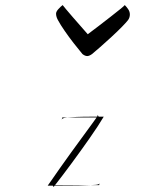

<svg xmlns="http://www.w3.org/2000/svg" viewBox="-20 -916 591 757"><path d="M389 -456Q367 -419 333 -370.5Q299 -322 262.5 -272.5Q226 -223 197 -186H336Q363 -187 366.5 -189Q370 -191 371 -191Q372 -191 372 -191Q373 -196 373 -194Q373 -191 372 -191Q371 -186 371 -186H336Q319 -185 289 -184.5Q259 -184 211 -184H195Q192 -180 192 -179Q192 -178 188 -184H168Q169 -185 182.5 -204.5Q196 -224 217 -254Q238 -284 262 -317Q286 -350 308 -380Q330 -410 344.5 -430Q359 -450 361 -453H246Q230 -451 229 -449.5Q228 -448 225 -448Q224 -448 224 -448Q223 -444 223 -442Q223 -447 224 -448Q225 -453 226 -453H246Q258 -454 282.5 -455Q307 -456 351 -456H363Q365 -459 365 -463Q365 -463 369 -456ZM324 -695Q315 -695 305 -703Q289 -722 270 -746.5Q251 -771 234.5 -795Q218 -819 210 -834Q201 -849 201 -862Q201 -870 210 -880Q219 -890 227 -896Q229 -893 240 -880Q251 -867 266.5 -849Q282 -831 298 -813Q314 -795 326 -781Q345 -795 369 -813.5Q393 -832 415.5 -849.5Q438 -867 454 -880Q470 -893 472 -896Q479 -889 485.5 -879.5Q492 -870 492 -859Q492 -847 485 -837Q480 -830 461.5 -811Q443 -792 419 -770Q395 -748 374 -729.5Q353 -711 343 -703Q332 -695 324 -695Z"/></svg>

Font: BriemHand
Style: Regular
Weight: 400
Designer: Gunnlaugur SE Briem, Eben Sorkin
Foundry: Sorkin Type
Version: Version 1.001; ttfautohint (v1.8.4.7-5d5b)